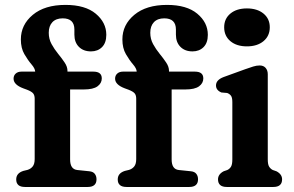

<svg xmlns="http://www.w3.org/2000/svg" viewBox="-20 -744 1170 764"><path d="M259 -109.5Q259 -70.5 287.5 -67.5L335.5 -62.5Q350.5 -61 357.2 -52.2Q364 -43.5 364 -30.5Q364 0 329 0H79.5Q44.5 0 44.5 -30Q44.5 -55 73 -64L89.5 -68Q102.5 -72 110.2 -81.8Q118 -91.5 118 -111V-351.5Q118 -365 111.8 -372.5Q105.5 -380 87.5 -387L72.5 -392.5Q34 -407 34 -431Q34 -443.5 42.5 -451.2Q51 -459 65.5 -459H120Q119.5 -471.5 105.2 -488Q91 -504.5 77 -528.5Q63 -552.5 63 -587Q63 -645.5 110.5 -685Q158 -724.5 240.5 -724.5Q319 -724.5 361 -689.5Q403 -654.5 403 -605.5Q403 -573.5 386 -556.5Q369 -539.5 342 -539.5Q312 -539.5 294 -557.5Q276 -575.5 276 -606V-626.5Q276 -671 229.5 -671Q203 -671 188.5 -655.8Q174 -640.5 174 -613.5Q174 -589 185.2 -568.5Q196.5 -548 211.2 -530Q226 -512 237.2 -495.2Q248.5 -478.5 248.5 -462V-459H351.5Q385 -459 385 -432Q385 -413 368 -400.5Q351 -388 313 -388H259ZM663 -109.5Q663 -70.5 691.5 -67.5L739.5 -62.5Q754.5 -61 761.2 -52.2Q768 -43.5 768 -30.5Q768 0 733 0H483.5Q448.5 0 448.5 -30Q448.5 -55 477 -64L493.5 -68Q506.5 -72 514.2 -81.8Q522 -91.5 522 -111V-351.5Q522 -365 515.8 -372.5Q509.5 -380 491.5 -387L476.5 -392.5Q438 -407 438 -431Q438 -443.5 446.5 -451.2Q455 -459 469.5 -459H524Q523.5 -471.5 509.2 -488Q495 -504.5 481 -528.5Q467 -552.5 467 -587Q467 -645.5 514.5 -685Q562 -724.5 644.5 -724.5Q723 -724.5 765 -689.5Q807 -654.5 807 -605.5Q807 -573.5 790 -556.5Q773 -539.5 746 -539.5Q716 -539.5 698 -557.5Q680 -575.5 680 -606V-626.5Q680 -671 633.5 -671Q607 -671 592.5 -655.8Q578 -640.5 578 -613.5Q578 -589 589.2 -568.5Q600.5 -548 615.2 -530Q630 -512 641.2 -495.2Q652.5 -478.5 652.5 -462V-459H755.5Q789 -459 789 -432Q789 -413 772 -400.5Q755 -388 717 -388H663ZM962.5 -559.5Q921.5 -559.5 896.8 -580.2Q872 -601 872 -635.5Q872 -669.5 896.8 -690Q921.5 -710.5 962.5 -710.5Q1003.5 -710.5 1028.5 -690Q1053.5 -669.5 1053.5 -635.5Q1053.5 -601 1028.5 -580.2Q1003.5 -559.5 962.5 -559.5ZM1045.5 -448.5V-109.5Q1045.5 -89.5 1051 -80.8Q1056.5 -72 1065.5 -67.5L1080 -62.5Q1102.5 -50.5 1102.5 -30.5Q1102.5 0 1067.5 0H882.5Q847.5 0 847.5 -30.5Q847.5 -50.5 870 -62.5L884.5 -67.5Q894 -72 899.2 -80.8Q904.5 -89.5 904.5 -109.5V-338Q904.5 -356 899 -363.2Q893.5 -370.5 884 -374L861 -376Q839.5 -385 839.5 -404Q839.5 -426 870 -437.5L955.5 -468.5Q974 -475 987.2 -479.2Q1000.5 -483.5 1013.5 -483.5Q1028.5 -483.5 1037 -473.8Q1045.5 -464 1045.5 -448.5Z"/></svg>

Font: Fraunces 9pt S100 SemiBold
Style: Regular
Weight: 600
Version: Version 1.000; ttfautohint (v1.8.3)